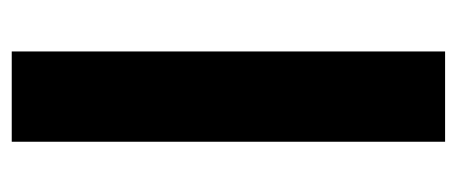

<svg xmlns="http://www.w3.org/2000/svg" viewBox="-240 -520 760 319"><g transform="rotate(-90 139.5 -360.0)"><path d="M64 0V-720H214V0Z"/></g></svg>

Font: DM Sans 18pt Black
Style: Regular
Weight: 900
Designer: Colophon Foundry, Jonny Pinhorn
Foundry: Colophon Foundry
Version: Version 4.004;gftools[0.9.30]